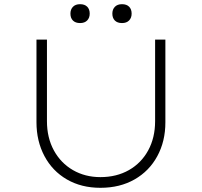

<svg xmlns="http://www.w3.org/2000/svg" viewBox="-20 -889 963 916"><path d="M459 7Q368 7 299 -33Q230 -73 192 -144.5Q154 -216 154 -306V-700H204V-311Q204 -232 237 -171.5Q270 -111 328 -77.5Q386 -44 459 -44Q536 -44 595 -77.5Q654 -111 687 -171.5Q720 -232 720 -311V-700H769V-305Q769 -215 730.5 -144Q692 -73 622 -33Q552 7 459 7ZM562 -779Q540 -779 528 -791Q516 -803 516 -824Q516 -844 528 -856.5Q540 -869 562 -869Q584 -869 596 -857Q608 -845 608 -824Q608 -804 596 -791.5Q584 -779 562 -779ZM362 -779Q340 -779 328 -791Q316 -803 316 -824Q316 -844 328 -856.5Q340 -869 362 -869Q384 -869 396 -857Q408 -845 408 -824Q408 -804 396 -791.5Q384 -779 362 -779Z"/></svg>

Font: Lexend Giga ExtraLight
Style: Regular
Weight: 250
Version: Version 1.007